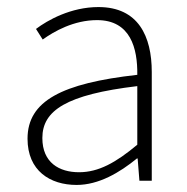

<svg xmlns="http://www.w3.org/2000/svg" viewBox="-20 -512 530 544"><path d="M197 12C260 12 319 -23 368 -63H370L375 0H410V-308C410 -409 372 -492 259 -492C181 -492 115 -455 82 -430L101 -400C133 -423 189 -455 255 -455C350 -455 370 -375 369 -300C155 -276 58 -226 58 -119C58 -28 122 12 197 12ZM204 -24C148 -24 100 -51 100 -121C100 -199 168 -244 369 -268V-102C308 -51 259 -24 204 -24Z"/></svg>

Font: Source Sans Pro Light
Style: Regular
Weight: 300
Designer: Paul D. Hunt
Foundry: Adobe Systems Incorporated
Version: Version 3.006;hotconv 1.0.111;makeotfexe 2.5.65597